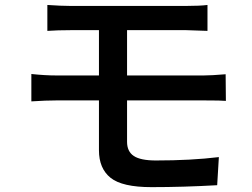

<svg xmlns="http://www.w3.org/2000/svg" viewBox="-20 -728 1017 774"><path d="M170.9 -708Q227.5 -704.1 263.7 -704.1H731.4Q786.1 -704.1 816.4 -708V-603.5Q740.2 -606.4 731.4 -606.4H492.2V-423.8H800.8Q831.1 -423.8 889.6 -428.7L890.6 -321.3Q874 -323.2 802.7 -323.2H492.2V-156.2Q492.2 -117.2 519.5 -99.1Q546.9 -81.1 608.4 -81.1Q750 -81.1 862.3 -94.7L855.5 18.6Q718.8 26.4 590.8 26.4Q472.7 26.4 425.8 -11.2Q378.9 -48.8 378.9 -122.1V-323.2H208Q165 -323.2 106.4 -319.3V-429.7Q161.1 -423.8 208 -423.8H378.9V-606.4H263.7Q212.9 -606.4 170.9 -603.5Z"/></svg>

Font: Min Sans SemiBold
Style: Regular
Weight: 600
Designer: Jinseong-Kim, NotoSansCJK, Nunito
Foundry: Jinseong-Kim
Version: Version 1.400;Glyphs 3.1.2 (3151)